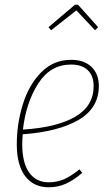

<svg xmlns="http://www.w3.org/2000/svg" viewBox="-20 -782 463 812"><path d="M76 -214Q74 -186 74 -173Q74 -93 103.5 -52Q133 -11 186 -11Q222 -11 252 -24.5Q282 -38 316 -66L328 -51Q292 -20 258.5 -5Q225 10 186 10Q122 10 86.5 -37Q51 -84 51 -172Q51 -258 76.5 -340.5Q102 -423 154 -476Q206 -529 281 -529Q336 -529 367 -499Q398 -469 398 -418Q398 -325 312.5 -275Q227 -225 76 -214ZM77 -234Q221 -243 298.5 -288.5Q376 -334 376 -418Q376 -461 351.5 -485Q327 -509 280 -509Q193 -509 141.5 -428.5Q90 -348 77 -234ZM196 -654 185 -667 297 -762H310L395 -667L382 -654L303 -738Z"/></svg>

Font: Fira Sans Extra Condensed Thin
Style: Italic
Weight: 250
Width: 3
Italic angle: -8°
Designer: Carrois Corporate & Edenspiekermann AG
Foundry: Carrois Corporate GbR & Edenspiekermann AG
Version: Version 4.203